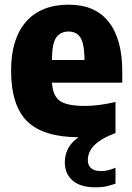

<svg xmlns="http://www.w3.org/2000/svg" viewBox="-20 -577 566 822"><path d="M390 225Q324.5 225 291 196Q257.5 167 257.5 118Q257.5 87 270.8 60.2Q284 33.5 316 10.5Q165 10 96.2 -57.8Q27.5 -125.5 27.5 -275.5Q27.5 -411 91.5 -484Q155.5 -557 274.5 -557Q387.5 -557 445.5 -483.2Q503.5 -409.5 503.5 -270V-223H202.5Q206 -167 236.2 -145.2Q266.5 -123.5 344 -123.5Q374.5 -123.5 407.8 -128Q441 -132.5 474.5 -140.5V-7.5Q426 11 400.5 30.5Q375 50 365.5 69.2Q356 88.5 356 107.5Q356 155.5 413.5 155.5Q441 155.5 474.5 141V209Q457.5 215.5 437.2 220.2Q417 225 390 225ZM273.5 -442Q239 -442 221 -416.8Q203 -391.5 202 -320H342Q341 -391.5 324 -416.8Q307 -442 273.5 -442Z"/></svg>

Font: Encode Sans Semi Condensed ExtraBold
Style: Regular
Weight: 800
Width: 4
Designer: Multiple Designers
Foundry: Impallari Type
Version: Version 3.000; ttfautohint (v1.8.3) -l 8 -r 50 -G 200 -x 14 